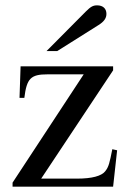

<svg xmlns="http://www.w3.org/2000/svg" viewBox="-20 -698 484 718"><path d="M418 -136 400 -140C390 -90 387 -74 373 -57C359 -40 325 -30 267 -30H134L403 -435V-450H57L53 -332H71C80 -405 95 -420 158 -420H293L27 -15V0H403ZM154 -507H194L348 -604C369 -617 378 -630 378 -646C378 -666 365 -678 343 -678C328 -678 319 -673 301 -655Z"/></svg>

Font: XITS
Style: Regular
Weight: 400
Designer: MicroPress Inc., with final additions and corrections provided by Coen Hoffman, Elsevier (retired)
Version: Version 1.302